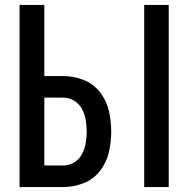

<svg xmlns="http://www.w3.org/2000/svg" viewBox="-20 -755 760 775"><path d="M562 0H661V-735H562ZM59 0H235Q277 0 317 -15.5Q357 -31 383.5 -65Q410 -99 419.5 -140.5Q429 -182 429 -224Q429 -266 419.5 -307.5Q410 -349 383.5 -383Q357 -417 317 -432.5Q277 -448 235 -448H159V-735H59ZM159 -87V-361H235Q259 -361 279.5 -348.5Q300 -336 311 -315Q322 -294 326 -270.5Q330 -247 330 -224Q330 -201 326 -177.5Q322 -154 311 -133Q300 -112 279.5 -99.5Q259 -87 235 -87Z"/></svg>

Font: Iosevka Sparkle Medium
Style: Regular
Weight: 500
Designer: Belleve Invis
Foundry: Belleve Invis
Version: Version 4.5.0; ttfautohint (v1.8.3)